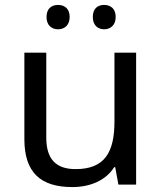

<svg xmlns="http://www.w3.org/2000/svg" viewBox="-20 -750 658 780"><path d="M169 -681C169 -647 190 -631 216 -631C241 -631 263 -647 263 -681C263 -716 241 -730 216 -730C190 -730 169 -716 169 -681ZM357 -681C357 -647 378 -631 403 -631C428 -631 450 -647 450 -681C450 -716 428 -730 403 -730C378 -730 357 -716 357 -681ZM533 -536H445V-257C445 -132 406 -63 287 -63C206 -63 168 -105 168 -191V-536H79V-185C79 -49 145 10 274 10C343 10 409 -15 444 -71H448L461 0H533Z"/></svg>

Font: Noto Sans Gurmukhi UI
Style: Regular
Weight: 400
Designer: Jelle Bosma - Monotype Design Team
Foundry: Monotype Imaging Inc.
Version: Version 2.004